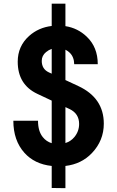

<svg xmlns="http://www.w3.org/2000/svg" viewBox="-20 -879 626 1026"><path d="M329.6 126.5 256.3 125.5V7.8Q164.6 -2 110.4 -62.5Q51.3 -128.4 51.3 -233.9H183.1Q183.1 -178.2 208.5 -146.5Q227.5 -122.6 256.3 -113.8V-341.3L179.7 -377.4Q74.7 -426.8 74.7 -549.3Q74.7 -632.3 135.7 -687Q186 -731.9 256.3 -740.2V-859.4H329.6V-739.3Q395.5 -729 443.4 -683.1Q502.4 -627 502.4 -536.1H376.5Q376 -574.7 352.1 -597.7Q341.8 -607.4 329.6 -613.3V-451.2L397.9 -419.4Q534.7 -356 534.7 -218.3Q534.7 -127.9 471.2 -61Q415.5 -2.4 329.6 7.8ZM256.3 -485.4V-617.7Q240.2 -612.3 226.6 -601.1Q203.1 -582 203.1 -553.7Q203.1 -509.8 241.2 -492.2ZM329.6 -306.6V-114.7Q358.4 -123.5 377.4 -146.5Q402.8 -177.2 402.8 -216.8Q402.8 -272 351.6 -296.4Z"/></svg>

Font: Consola Mono
Style: Bold
Weight: 700
Monospace: yes
Designer: Wojciech Kalinowski "wmk69" (wmk69@o2.pl)
Foundry: Wojciech Kalinowski "wmk69" (wmk69@o2.pl)
Version: Version 2.1.0